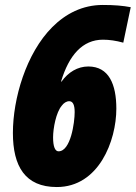

<svg xmlns="http://www.w3.org/2000/svg" viewBox="-20 -744 547 774"><path d="M209 10C378 10 449 -176 449 -306C449 -404 419 -476 336 -476C293 -476 255 -453 228 -415H226C258 -522 313 -584 395 -584C421 -584 448 -580 477 -572L507 -715C475 -721 442 -724 394 -724C313 -724 245 -689 191 -635C85 -529 32 -346 32 -208C32 -74 81 10 209 10ZM216 -134C202 -134 194 -153 194 -190C194 -227 206 -291 229 -318C237 -329 248 -336 259 -336C274 -336 281 -321 281 -292C281 -250 265 -134 216 -134Z"/></svg>

Font: Noto Sans ExtraCondensed Black
Style: Italic
Weight: 900
Width: 2
Italic angle: -12°
Designer: Monotype Design Team
Foundry: Monotype Imaging Inc.
Version: Version 2.013